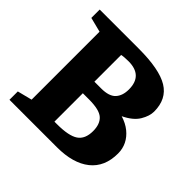

<svg xmlns="http://www.w3.org/2000/svg" viewBox="-162 -812 975 975"><g transform="rotate(45 325.5 -324.0)"><path d="M28 0V-60L107 -80V-568L28 -588V-648H309Q457 -648 523.5 -607.5Q590 -567 590 -477Q590 -445 568 -408Q546 -371 490 -344Q529 -332 556 -310Q583 -288 597 -259.5Q611 -231 611 -197Q611 -101 547.5 -50.5Q484 0 369 0ZM286 -83Q371 -83 406 -107Q441 -131 441 -188Q441 -238 414 -262.5Q387 -287 313 -287H268V-83Q273 -83 277.5 -83Q282 -83 286 -83ZM268 -370H317Q373 -370 396.5 -395.5Q420 -421 420 -466Q420 -566 317 -566Q304 -566 290 -565Q276 -564 268 -562Z"/></g></svg>

Font: Faustina ExtraBold
Style: Regular
Weight: 800
Designer: Alfonso Garcia
Foundry: http://www.omnibus-type.com
Version: Version 1.200